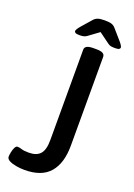

<svg xmlns="http://www.w3.org/2000/svg" viewBox="-162 -917 686 986"><g transform="rotate(20 180.5 -424.5)"><path d="M106 7Q84 7 61 3Q38 -1 22.5 -9Q7 -17 7 -30Q7 -38 10 -53.5Q13 -69 19 -81Q25 -93 33 -93Q43 -93 56.5 -88.5Q70 -84 97 -84Q139 -84 159 -106.5Q179 -129 179 -182V-677Q179 -689 190 -695.5Q201 -702 226 -702H242Q267 -702 277.5 -695.5Q288 -689 288 -677V-192Q288 -96 244 -44.5Q200 7 106 7ZM136 -740Q119 -740 113 -743.5Q107 -747 107 -752Q107 -761 124 -781L173 -837Q182 -847 194.5 -851.5Q207 -856 232 -856Q258 -856 270.5 -851.5Q283 -847 292 -836L340 -781Q357 -761 357 -752Q357 -747 351 -743.5Q345 -740 329 -740Q317 -740 307.5 -741.5Q298 -743 288 -751L232 -792L176 -751Q167 -744 157.5 -742Q148 -740 136 -740Z"/></g></svg>

Font: Asap Semi Condensed Medium
Style: Regular
Weight: 500
Width: 4
Designer: Pablo Cosgaya
Foundry: Omnibus-Type
Version: Version 3.001; ttfautohint (v1.8.4.7-5d5b)